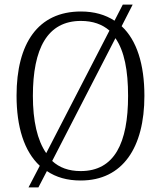

<svg xmlns="http://www.w3.org/2000/svg" viewBox="-20 -775 701 835"><path d="M153 -54 104 40H147L184 -31C224 -4 272 10 331 10C514 10 608 -134 608 -358C608 -495 575 -600 509 -661L557 -755H514L478 -685C438 -711 390 -725 332 -725C145 -725 52 -586 52 -359C52 -223 85 -117 153 -54ZM456 -642 181 -109C142 -165 123 -250 123 -358C123 -564 186 -684 332 -684C384 -684 425 -669 456 -642ZM331 -31C279 -31 238 -46 207 -75L482 -609C521 -553 537 -468 537 -358C537 -153 478 -31 331 -31Z"/></svg>

Font: Noto Serif Myanmar SemiCondensed Light
Style: Regular
Weight: 300
Width: 4
Designer: Ben Mitchell and the Monotype Design Team
Foundry: Monotype Imaging Inc.
Version: Version 2.106